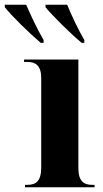

<svg xmlns="http://www.w3.org/2000/svg" viewBox="-93 -786 434 806"><path d="M78 -606H90V-618C64 -662 36 -722 17 -766H-73V-756C-47 -722 33 -644 78 -606ZM250 -606H261V-618C235 -662 207 -722 189 -766H98V-756C125 -722 204 -644 250 -606ZM12 0H304V-10H294C260 -10 236 -24 236 -80V-536H8V-526H22C55 -526 80 -512 80 -459V-82C80 -25 57 -10 22 -10H12Z"/></svg>

Font: Noto Serif Display Condensed ExtraBold
Style: Regular
Weight: 800
Width: 3
Designer: Monotype Design Team
Foundry: Monotype Imaging Inc.
Version: Version 2.009